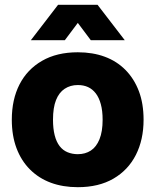

<svg xmlns="http://www.w3.org/2000/svg" viewBox="-20 -767 645 797"><path d="M303 10Q241 10 191 -8.5Q141 -27 104.5 -63.5Q68 -100 48.5 -152Q29 -204 29 -270Q29 -354 61 -416.5Q93 -479 154.5 -514.5Q216 -550 303 -550Q365 -550 415 -531.5Q465 -513 501 -476.5Q537 -440 556.5 -388.5Q576 -337 576 -270Q576 -187 544 -124Q512 -61 451 -25.5Q390 10 303 10ZM303 -127Q334 -127 357 -142Q380 -157 393 -189Q406 -221 406 -270Q406 -307 398.5 -334.5Q391 -362 377.5 -379.5Q364 -397 345.5 -405.5Q327 -414 303 -414Q272 -414 248.5 -398.5Q225 -383 212.5 -351.5Q200 -320 200 -270Q200 -233 207 -205.5Q214 -178 227.5 -160.5Q241 -143 260.5 -135Q280 -127 303 -127ZM108 -600 221 -747H385L498 -600H357L303 -672L249 -600Z"/></svg>

Font: Mona Sans ExtraLight ExtraBold
Style: Regular
Weight: 800
Version: Version 2.000